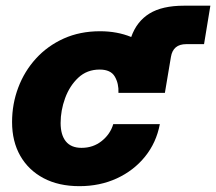

<svg xmlns="http://www.w3.org/2000/svg" viewBox="-20 -636 752 668"><path d="M256.3 11.7Q184.1 11.7 131.6 -16.1Q79.1 -43.9 50.5 -94Q22 -144 22 -211.4Q22 -274.4 43.5 -331.3Q64.9 -388.2 105.2 -432.4Q145.5 -476.6 201.9 -502Q258.3 -527.3 328.1 -527.3Q387.7 -527.3 436.5 -507.3Q455.6 -561.5 500 -588.9Q544.4 -616.2 620.1 -616.2H711.9L689.9 -482.4H627.9Q582 -482.4 574.7 -438L553.7 -313H392.1Q393.6 -345.2 379.4 -369.6Q365.2 -394 326.7 -394Q282.7 -394 252.4 -365.7Q222.2 -337.4 206.5 -294.4Q190.9 -251.5 190.9 -208Q190.9 -166.5 209.2 -144Q227.5 -121.6 263.7 -121.6Q304.2 -121.6 334 -145.5Q363.8 -169.4 374 -204.1H536.1Q523.9 -139.6 484.6 -91.1Q445.3 -42.5 386.5 -15.4Q327.6 11.7 256.3 11.7Z"/></svg>

Font: Inter Display ExtraBold
Style: Italic
Weight: 800
Italic angle: -9.39999°
Designer: Rasmus Andersson
Foundry: rsms
Version: Version 4.000;git-a52131595